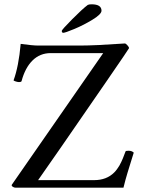

<svg xmlns="http://www.w3.org/2000/svg" viewBox="-20 -873 673 893"><path d="M35.2 -14.2 460 -626H215.8Q166 -626 131.3 -591.8Q96.7 -557.6 80.1 -495.1Q77.6 -491.2 68.8 -491.2Q62.5 -491.2 54 -493.9Q45.4 -496.6 43 -499Q66.9 -564 76.2 -668.9Q132.3 -661.1 158.2 -661.1H352.1Q421.9 -661.1 562 -670.9Q565.4 -669.9 572.8 -662.1Q580.1 -654.3 580.1 -648.9Q579.1 -645.5 473.4 -491.9Q367.7 -338.4 262.7 -186.5L157.2 -35.2H418Q475.6 -35.2 511.2 -70.8Q518.1 -77.6 524.4 -86.4Q530.8 -95.2 534.9 -102.1Q539.1 -108.9 544.2 -120.1Q549.3 -131.3 551.5 -136.5Q553.7 -141.6 558.3 -154.1Q563 -166.5 564 -168.9Q565.4 -171.9 578.1 -171.9Q593.3 -171.9 602.1 -163.1Q595.2 -141.1 586.4 -112.5Q577.6 -84 573.2 -69.8Q568.8 -55.7 563.7 -36.9Q558.6 -18.1 554.2 0H53.2Q44.9 0 38.6 -4.9Q32.2 -9.8 35.2 -14.2ZM267.1 -729Q267.1 -734.4 315.2 -783Q363.3 -831.5 388.2 -850.1Q394 -853 405.8 -853Q452.1 -853 452.1 -823.2Q452.1 -807.1 410.6 -781.7Q369.1 -756.3 325.9 -738.3Q282.7 -720.2 272.9 -720.2Q271 -720.2 269 -723.4Q267.1 -726.6 267.1 -729Z"/></svg>

Font: Crimson
Style: Roman
Weight: 400
Version: Version 0.8